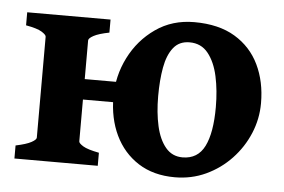

<svg xmlns="http://www.w3.org/2000/svg" viewBox="-41 -524 878 594"><g transform="rotate(5 398.0 -227.5)"><path d="M22 0V-40.5Q55.2 -47.4 70.3 -55.7Q85.4 -64 85.4 -70.3V-383.8Q85.4 -389.6 71.5 -398.4Q57.6 -407.2 22 -413.6V-454.1H280.8V-413.6Q248 -407.2 232.7 -398.9Q217.3 -390.6 217.3 -383.8V-70.3Q217.3 -64.5 231.2 -55.9Q245.1 -47.4 280.8 -40.5V0ZM521 14.6Q454.6 14.6 407.5 -15.6Q360.4 -45.9 335.4 -98.1Q310.5 -150.4 310.5 -216.8Q310.5 -281.7 339.4 -339.1Q368.2 -396.5 419.9 -432.6Q471.7 -468.8 540 -468.8Q616.2 -468.8 666.5 -438.5Q716.8 -408.2 741.9 -356Q767.1 -303.7 767.1 -236.8Q767.1 -188 748.3 -143.1Q729.5 -98.1 695.8 -62.5Q662.1 -26.9 617.4 -6.1Q572.8 14.6 521 14.6ZM530.8 -405.3Q498.5 -405.3 480.5 -382.3Q462.4 -359.4 455.3 -320.1Q448.2 -280.8 448.2 -231Q448.2 -179.7 457.5 -138.4Q466.8 -97.2 487.1 -73Q507.3 -48.8 539.6 -48.8Q586.9 -48.8 607.9 -90.8Q628.9 -132.8 628.9 -212.4Q628.9 -264.2 619.4 -307.9Q609.9 -351.6 588.4 -378.4Q566.9 -405.3 530.8 -405.3ZM170.4 -200.2V-263.7H372.1V-200.2Z"/></g></svg>

Font: Gentium Book Plus
Style: Bold
Weight: 700
Designer: Victor Gaultney, Annie Olsen, Iska Routamaa, Becca Hirsbrunner
Foundry: SIL International
Version: Version 6.101